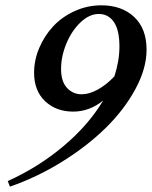

<svg xmlns="http://www.w3.org/2000/svg" viewBox="-20 -671 574 726"><path d="M17.6 34.7 9.3 13.7Q125 -38.6 220 -118.4Q314.9 -198.2 370.1 -291Q318.4 -249 256.8 -249Q192.4 -249 150.6 -288.3Q108.9 -327.6 108.9 -396Q108.9 -443.4 128.2 -489.3Q147.5 -535.2 180.7 -571Q213.9 -606.9 262 -628.9Q310.1 -650.9 363.3 -650.9Q440.4 -650.9 487.3 -606.9Q534.2 -563 534.2 -482.9Q534.2 -412.1 491.9 -334Q449.7 -255.9 379.2 -186.8Q308.6 -117.7 214.1 -59.1Q119.6 -0.5 17.6 34.7ZM210.9 -410.2Q210.9 -362.8 233.4 -338.6Q255.9 -314.5 288.6 -314.5Q317.4 -314.5 350.1 -332.5Q382.8 -350.6 412.6 -382.3Q431.6 -440.9 431.6 -495.6Q431.6 -556.6 410.9 -587.4Q390.1 -618.2 353.5 -618.2Q317.9 -618.2 284.4 -586.4Q251 -554.7 231 -506.3Q210.9 -458 210.9 -410.2Z"/></svg>

Font: Elstob SemiBold
Style: Italic
Weight: 600
Italic angle: -20°
Designer: Peter S. Baker
Version: Version 1.015